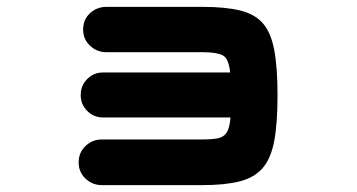

<svg xmlns="http://www.w3.org/2000/svg" viewBox="-20 -533 1040 559"><path d="M277 6Q249 6 229 -13Q209 -32 209 -60Q209 -89 229 -108Q249 -127 277 -127H568Q598 -127 615 -130.5Q632 -134 640.5 -148Q649 -162 651 -191H280Q253 -191 234 -210Q215 -229 215 -256Q215 -284 234 -303Q253 -322 280 -322H650Q646 -363 628.5 -372Q611 -381 570 -381H290Q262 -381 242 -400Q222 -419 222 -447Q222 -476 242 -494.5Q262 -513 290 -513H570Q636 -513 679 -502.5Q722 -492 745.5 -465Q769 -438 778.5 -387Q788 -336 788 -255Q788 -174 778.5 -123Q769 -72 745 -44Q721 -16 678 -5Q635 6 569 6Z"/></svg>

Font: Zen Maru Gothic Black
Style: Regular
Weight: 900
Designer: Yoshimichi Ohira
Foundry: Positype
Version: Version 1.001